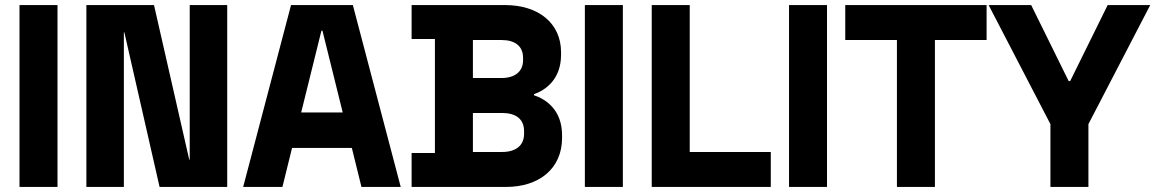

<svg xmlns="http://www.w3.org/2000/svg" viewBox="-20 -729 4561 758"><path d="M57 -709V9H207V-709Z M321 -709V9H469V-601H471L610 9H877V-709H729V-99H727L588 -709Z M1129 -709 940 9H1095L1133 -145H1369L1407 9H1562L1373 -709ZM1333 -285H1169L1249 -608H1253Z M1605 -125V9H1978C2107 9 2199 -62 2199 -185V-195C2199 -296 2134 -338 2088 -353V-357C2133 -373 2195 -415 2195 -513V-523C2195 -637 2106 -709 1974 -709H1605V-575H1697V-125ZM1960 -421H1847V-571H1960C2013 -571 2045 -547 2045 -501V-491C2045 -446 2012 -421 1960 -421ZM1962 -129H1847V-283H1962C2017 -283 2049 -259 2049 -211V-201C2049 -154 2016 -129 1962 -129Z M2289 -709V9H2439V-709Z M2553 -709V9H3023V-129H2703V-709Z M3095 -709V9H3245V-709Z M3521 -571V9H3671V-571H3875V-709H3317V-571Z M4127 -239V9H4277V-239L4521 -709H4353L4205 -409H4199L4051 -709H3883Z"/></svg>

Font: Kalas SG
Style: Bold
Weight: 700
Designer: Kalas
Foundry: Kalas
Version: Version 2.000;FEAKit 1.0